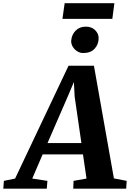

<svg xmlns="http://www.w3.org/2000/svg" viewBox="-96 -1144 788 1164"><path d="M-76 0 -72.5 -47.5 -4.5 -61.5 319.5 -745.5H473.5L594.5 -62.5L672 -47.5L669 0H348L350 -47.5L428.5 -61.5L407 -208H162.5L99.5 -61.5L191.5 -47.5L187.5 0ZM192 -276.5H397.5L356.5 -559L352 -647L317 -564ZM408.5 -822.5Q389.5 -822.5 372.5 -833Q355.5 -843.5 345.2 -860.5Q335 -877.5 335.5 -896Q338 -933 362 -957.8Q386 -982.5 424.5 -982.5Q459 -982.5 480.8 -961.2Q502.5 -940 502 -912Q501.5 -874.5 477.5 -848.5Q453.5 -822.5 408.5 -822.5ZM296 -1124.5H597.5L585 -1029.5H282.5Z"/></svg>

Font: Merriweather 24pt ExtraBold
Style: Italic
Weight: 800
Italic angle: -7.8°
Version: Version 2.101